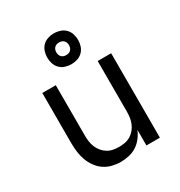

<svg xmlns="http://www.w3.org/2000/svg" viewBox="-180 -891 961 1024"><g transform="rotate(-30 300.0 -378.5)"><path d="M268 8Q242 8 215.5 1.5Q189 -5 167 -20Q145 -35 129 -57.5Q113 -80 104 -105Q95 -130 91.5 -156.5Q88 -183 88 -210V-520H171V-210Q171 -192 173.5 -173.5Q176 -155 183 -138Q190 -121 202 -106.5Q214 -92 229.5 -82.5Q245 -73 263.5 -69.5Q282 -66 300 -66Q318 -66 336.5 -69.5Q355 -73 370.5 -82.5Q386 -92 398 -106.5Q410 -121 417 -138Q424 -155 426.5 -173.5Q429 -192 429 -210V-520H512V0H429V-96Q419 -72 403 -51.5Q387 -31 366 -17.5Q345 -4 319.5 2Q294 8 268 8ZM300 -575Q281 -575 262.5 -581Q244 -587 230.5 -600.5Q217 -614 211 -632.5Q205 -651 205 -670Q205 -689 211 -707.5Q217 -726 230.5 -739.5Q244 -753 262.5 -759Q281 -765 300 -765Q319 -765 337.5 -759Q356 -753 369.5 -739.5Q383 -726 389 -707.5Q395 -689 395 -670Q395 -651 389 -632.5Q383 -614 369.5 -600.5Q356 -587 337.5 -581Q319 -575 300 -575ZM300 -631Q308 -631 315.5 -633.5Q323 -636 328.5 -641.5Q334 -647 336.5 -654.5Q339 -662 339 -670Q339 -678 336.5 -685.5Q334 -693 328.5 -698.5Q323 -704 315.5 -706.5Q308 -709 300 -709Q292 -709 284.5 -706.5Q277 -704 271.5 -698.5Q266 -693 263.5 -685.5Q261 -678 261 -670Q261 -662 263.5 -654.5Q266 -647 271.5 -641.5Q277 -636 284.5 -633.5Q292 -631 300 -631Z"/></g></svg>

Font: Iosevka SS04 Extended
Style: Regular
Weight: 400
Width: 7
Monospace: yes
Designer: Belleve Invis
Foundry: Belleve Invis
Version: Version 19.0.0; ttfautohint (v1.8.4)